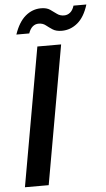

<svg xmlns="http://www.w3.org/2000/svg" viewBox="-60 -928 533 966"><g transform="rotate(-5 207.0 -445.0)"><path d="M26 0 150 -700H270L146 0ZM50 -769Q71 -831 106 -860.5Q141 -890 185 -890Q213 -890 230 -878.5Q247 -867 262 -855.5Q277 -844 298 -844Q315 -844 328.5 -855Q342 -866 349 -889H414Q395 -827 359.5 -797.5Q324 -768 280 -768Q251 -768 233.5 -779.5Q216 -791 201.5 -802.5Q187 -814 166 -814Q149 -814 136 -803Q123 -792 115 -769Z"/></g></svg>

Font: DM Sans 16pt SemiBold
Style: Italic
Weight: 600
Italic angle: -10°
Version: Version 4.004;gftools[0.9.30]